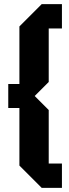

<svg xmlns="http://www.w3.org/2000/svg" viewBox="-20 -770 334 930"><path d="M74 32V-247H20V-363H74V-642L182 -750H280V-632H216V-373L148 -305L216 -237V22H280V140H182Z"/></svg>

Font: Tektur Condensed SemiBold
Style: Regular
Weight: 600
Width: 3
Designer: Adam Jagosz
Foundry: Adam Jagosz
Version: Version 1.005;gftools[0.9.30]